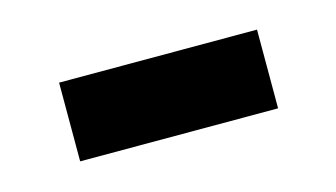

<svg xmlns="http://www.w3.org/2000/svg" viewBox="-32 -383 416 238"><g transform="rotate(-15 176.5 -264.5)"><path d="M50 -214V-315H304V-214Z"/></g></svg>

Font: Hind SemiBold
Style: Regular
Weight: 600
Designer: Manushi Parikh, Satya Rajpurohit
Foundry: Indian Type Foundry
Version: Version 2.001;PS 1.0;hotconv 1.0.79;makeotf.lib2.5.61930; tt